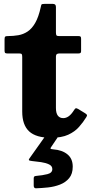

<svg xmlns="http://www.w3.org/2000/svg" viewBox="-20 -710 490 1011"><path d="M157.5 267Q157.5 282 170 281.5Q199.5 280.5 232.8 277Q266 273.5 295.8 262Q325.5 250.5 344.2 228Q363 205.5 363 167.5Q363 125.5 335.2 102.8Q307.5 80 261 76.5Q247.5 75.5 246.2 72.5Q245 69.5 251.5 61L281.5 16.5Q285.5 10.5 283.5 8.5Q281.5 6.5 270 6.5H227.5Q221.5 6.5 219.5 7.2Q217.5 8 215 11.5L135.5 123.5Q130.5 130 132.5 133.2Q134.5 136.5 149 138Q171.5 140 196.5 143.8Q221.5 147.5 238.5 155.8Q255.5 164 255.5 180.5Q255.5 200.5 229.5 207Q203.5 213.5 173 216Q165.5 216.5 161.5 218.8Q157.5 221 157.5 229.5ZM435 -94Q440 -102 437 -106.2Q434 -110.5 424.5 -116L391 -136.5Q381.5 -141.5 378 -139.5Q374.5 -137.5 369.5 -129.5Q355.5 -107.5 341.8 -97.8Q328 -88 313 -88Q294.5 -88 284.5 -101.2Q274.5 -114.5 274.5 -141.5V-412Q274.5 -421 279 -424.8Q283.5 -428.5 292 -428.5H392.5Q400 -428.5 403.5 -431Q407 -433.5 407 -440.5V-505.5Q407 -514.5 404.2 -517.2Q401.5 -520 393.5 -520H291.5Q280.5 -520 277.5 -523.8Q274.5 -527.5 274.5 -539V-673.5Q274.5 -689.5 259 -689.5H214Q200.5 -689.5 198.5 -686Q196.5 -682.5 194.5 -672Q183 -619.5 165.2 -589Q147.5 -558.5 125 -543.8Q102.5 -529 76.2 -524.5Q50 -520 21 -520Q10 -520 7 -517Q4 -514 4 -502.5V-444Q4 -434.5 6.8 -431.5Q9.5 -428.5 19 -428.5H82Q92.5 -428.5 94.8 -424.2Q97 -420 97 -409.5V-122.5Q97 -52 133.5 -18.2Q170 15.5 248.5 15.5Q304 15.5 339 -0.5Q374 -16.5 396.2 -41.8Q418.5 -67 435 -94Z"/></svg>

Font: Besley ExtraBold
Style: Regular
Weight: 800
Designer: Owen Earl
Foundry: indestructible type*
Version: Version 2.001